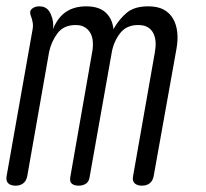

<svg xmlns="http://www.w3.org/2000/svg" viewBox="-29 -580 649 606"><path d="M20 6Q5 6 -3 -1.5Q-11 -9 -8 -25L74 -488Q76 -499 74 -510Q72 -521 68 -531Q63 -545 72 -552.5Q81 -560 95 -560Q110 -560 119 -552.5Q128 -545 133 -531Q137 -521 138.5 -510Q140 -499 138 -488Q154 -526 180 -543Q206 -560 243 -560Q284 -560 305 -540Q326 -520 329 -488Q348 -521 372 -540.5Q396 -560 439 -560Q469 -560 488 -549.5Q507 -539 517.5 -520.5Q528 -502 530.5 -478Q533 -454 528 -426L456 -24Q453 -9 443.5 -1.5Q434 6 419 6Q404 6 396 -1.5Q388 -9 391 -24L460 -416Q463 -433 462 -448Q461 -463 455 -475Q449 -487 437.5 -494Q426 -501 407 -501Q370 -501 350 -475Q330 -449 324 -416L254 -22Q252 -7 242.5 -0.5Q233 6 219 6Q205 6 197.5 -0.5Q190 -7 193 -22L262 -416Q265 -432 264 -447.5Q263 -463 257 -474.5Q251 -486 239.5 -493.5Q228 -501 210 -501Q172 -501 152.5 -475Q133 -449 126 -416L57 -24Q54 -9 44.5 -1.5Q35 6 20 6Z"/></svg>

Font: Maple Mono ExtraLight
Style: Italic
Weight: 275
Italic angle: -10°
Monospace: yes
Designer: subframe7536
Version: Version 7.000